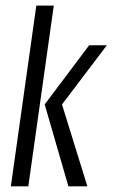

<svg xmlns="http://www.w3.org/2000/svg" viewBox="-20 -654 395 674"><path d="M18.1 0 107.5 -634.3H168.8L79.4 0ZM220.1 0 136.9 -287.4 292.9 -495H355L197.7 -287.3L286.6 0Z"/></svg>

Font: Alumni Sans Thin
Style: Italic
Weight: 100
Italic angle: -8°
Designer: Robert E. Leuschke
Foundry: Robert E. Leuschke
Version: Version 1.016